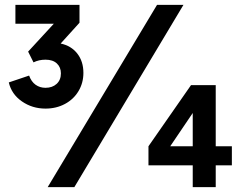

<svg xmlns="http://www.w3.org/2000/svg" viewBox="-20 -765 993 785"><path d="M16 -428 99 -456Q108 -431 125.5 -418.5Q143 -406 166 -406Q194 -406 211.5 -422Q229 -438 229 -465Q229 -490 212.5 -505.5Q196 -521 166 -521Q139 -521 117 -510L95 -554L200 -668H43V-745H305V-672L228 -587Q271 -578 296 -546Q321 -514 321 -467Q321 -426 301 -392.5Q281 -359 245.5 -340Q210 -321 166 -321Q112 -321 69.5 -350.5Q27 -380 16 -428ZM622 -745H730L284 0H175ZM768 -89H587V-167L761 -417H862V-167H928V-89H862V0H768ZM768 -167V-303L676 -167Z"/></svg>

Font: Eudoxus Sans
Style: Bold
Weight: 700
Designer: Stijn de Vries
Foundry: tokotype
Version: Version 2.005